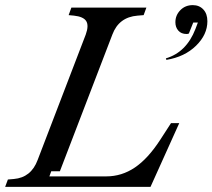

<svg xmlns="http://www.w3.org/2000/svg" viewBox="-85 -730 830 750"><path d="M502.9 0H-64.9L-54.2 -28.8L-30.8 -30.8Q36.6 -36.6 62 -105L250 -595.2Q262.7 -630.4 251.7 -647.7Q240.7 -665 204.1 -668.9L183.1 -670.9L193.8 -700.2H486.8L476.1 -670.9L452.1 -668.9Q379.4 -663.1 354 -595.2L148.9 -61H115.2L107.9 -41H330.1Q390.6 -41 441.9 -75.7Q493.2 -110.4 541 -184.1L583 -249H615.2ZM564.9 -496.1 563 -502Q643.1 -525.9 678.2 -616.2L688 -642.1H669.9L652.8 -599.1Q648.9 -597.2 644 -597.2Q623 -597.2 611.6 -610.4Q600.1 -623.5 600.1 -643.1Q600.1 -670.4 619.4 -690.2Q638.7 -710 668 -710Q693.4 -710 709.2 -693.1Q725.1 -676.3 725.1 -647Q725.1 -594.7 680.7 -551.3Q636.2 -507.8 564.9 -496.1Z"/></svg>

Font: Redaction
Style: Italic
Weight: 400
Designer: Jeremy Mickel / Forest Young
Foundry: MCKL
Version: Version 2.001;hotconv 1.0.113;makeotfexe 2.5.65598 DEVELOPME